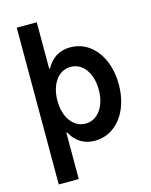

<svg xmlns="http://www.w3.org/2000/svg" viewBox="-136 -826 872 1112"><g transform="rotate(-15 300.0 -270.0)"><path d="M75 -740V200H195V-78H200C231 -20 280 10 344 10C471 10 561 -107 561 -270C561 -433 471 -550 344 -550C280 -550 231 -520 200 -462H195V-740ZM317 -440C390 -440 441 -370 441 -270C441 -170 390 -100 317 -100C244 -100 193 -170 193 -270C193 -370 244 -440 317 -440Z"/></g></svg>

Font: CommitMono
Style: Bold
Weight: 700
Monospace: yes
Designer: Eigil Nikolajsen
Foundry: Eigil Nikolajsen
Version: Version 1.143